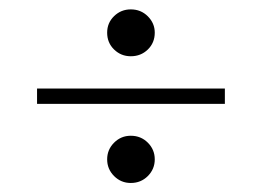

<svg xmlns="http://www.w3.org/2000/svg" viewBox="-20 -421 563 413"><path d="M261.3 -27.4Q240.3 -27.4 225.4 -42.3Q210.5 -57.3 210.5 -78.2Q210.5 -99.2 225.4 -114.1Q240.3 -129 261.3 -129Q283.1 -129 298 -114.1Q312.9 -99.2 312.9 -78.2Q312.9 -57.3 298 -42.3Q283.1 -27.4 261.3 -27.4ZM261.3 -300Q240.3 -300 225.4 -314.5Q210.5 -329 210.5 -350.8Q210.5 -371.8 225.4 -386.3Q240.3 -400.8 261.3 -400.8Q283.1 -400.8 298 -385.9Q312.9 -371 312.9 -350.8Q312.9 -329 298 -314.5Q283.1 -300 261.3 -300ZM59.7 -197.6V-230.6H463.7V-197.6Z"/></svg>

Font: Playfair 5pt SemiExpanded Light
Style: Regular
Weight: 400
Version: Version 2.203